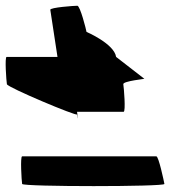

<svg xmlns="http://www.w3.org/2000/svg" viewBox="-39 -658 638 668"><path d="M38 -18C40 -8 535 -8 533 -18C531 -29 513 -114 505 -114H38C31 -114 36 -29 38 -18ZM-15 -365C-13 -354 230 -252 229 -260C229 -260 236 -223 229 -269H391C399 -269 392 -354 390 -365C388 -376 471 -384 463 -384L365 -460C358 -506 262 -547 262 -547C261 -554 240 -638 230 -638C219 -638 135 -632 136 -624L161 -460H-16C-23 -460 -17 -376 -15 -365Z"/></svg>

Font: Ampere
Style: SCRevIta
Weight: 400
Version: Version 1